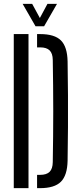

<svg xmlns="http://www.w3.org/2000/svg" viewBox="-20 -977 418 997"><path d="M51.5 0V-800H128V0ZM172.5 0V-69H188Q222 -69 237.8 -85Q253.5 -101 254 -135Q255 -201.5 255.8 -267.8Q256.5 -334 256.5 -400.2Q256.5 -466.5 255.8 -533Q255 -599.5 254 -666Q253.5 -699.5 237.8 -715.2Q222 -731 188.5 -731H172.5V-800H188.5Q263.5 -800 296.5 -767Q329.5 -734 331 -658Q332.5 -566 333 -483Q333.5 -400 333 -317.2Q332.5 -234.5 331 -142.5Q329.5 -66.5 296.2 -33.2Q263 0 188 0ZM164.5 -840.5 97.5 -957H147L187 -883.5L226.5 -957H276L209 -840.5Z"/></svg>

Font: Big Shoulders Stencil Display Thin Medium
Style: Regular
Weight: 500
Version: Version 2.001